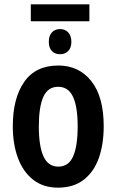

<svg xmlns="http://www.w3.org/2000/svg" viewBox="-20 -855 537 885"><path d="M458 -273Q458 -190 435.5 -126.5Q413 -63 366 -26.5Q319 10 247 10Q180 10 133.5 -26Q87 -62 63 -126Q39 -190 39 -273Q39 -402 91.5 -477.5Q144 -553 249 -553Q344 -553 401 -481Q458 -409 458 -273ZM159 -272Q159 -181 180.5 -134Q202 -87 249 -87Q296 -87 317 -134Q338 -181 338 -273Q338 -363 316.5 -409Q295 -455 248 -455Q201 -455 180 -409Q159 -363 159 -272ZM392 -835V-757H122V-835ZM257 -721Q280 -721 294.5 -705.5Q309 -690 309 -662Q309 -635 294.5 -620Q280 -605 257 -605Q233 -605 219 -620Q205 -635 205 -662Q205 -690 219 -705.5Q233 -721 257 -721Z"/></svg>

Font: Avrile Sans Condensed SemiBold
Style: Regular
Weight: 600
Width: 3
Designer: Monotype Design Team
Foundry: Monotype Imaging Inc.
Version: Version 2.001;September 10, 2019;FontCreator 11.5.0.2425 64-